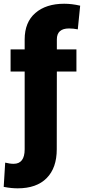

<svg xmlns="http://www.w3.org/2000/svg" viewBox="-34 -792 453 1025"><path d="M60.5 213.4Q44.4 213.4 26.6 211.7Q8.8 210 -14.2 205.6L-6.3 76.2Q6.3 79.1 17.1 80.8Q27.8 82.5 38.6 82.5Q97.7 82.5 97.7 4.9V-410.2H22.5V-528.3H97.7V-581.5Q97.7 -673.3 154.8 -722.7Q211.9 -772 308.6 -772Q330.1 -772 350.1 -769.5Q370.1 -767.1 394 -761.7L381.3 -635.3Q369.1 -637.7 357.7 -638.9Q346.2 -640.1 334.5 -640.1Q269.5 -640.1 269.5 -581.5V-528.3H374V-410.2H269.5L269 4.9Q269 104.5 215.1 158.9Q161.1 213.4 60.5 213.4Z"/></svg>

Font: Roboto Slab Black
Style: Regular
Weight: 900
Designer: Google
Version: Version 2.000; ttfautohint (v1.8.1.43-b0c9)